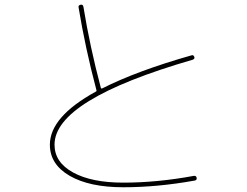

<svg xmlns="http://www.w3.org/2000/svg" viewBox="-20 -790 1040 810"><path d="M500 0Q357.4 0 273.9 -48.3Q190.4 -96.7 190.4 -179.7Q190.4 -296.9 383.8 -403.3Q388.7 -405.3 386.7 -410.2Q339.8 -586.9 311.5 -758.8Q309.6 -767.6 319.8 -770Q330.1 -772.5 332 -760.7Q359.4 -592.8 405.3 -419.9Q407.2 -415 411.1 -417Q557.6 -491.2 788.1 -556.6Q795.9 -559.6 799.8 -549.8Q802.7 -542 793 -538.1Q210 -369.1 210 -179.7Q210 -105.5 288.1 -62.5Q366.2 -19.5 500 -19.5Q642.6 -19.5 796.9 -47.9Q807.6 -49.8 809.6 -40Q811.5 -30.3 801.8 -28.3Q644.5 0 500 0Z"/></svg>

Font: Rounded-L Mgen+ 2m thin
Style: Regular
Weight: 100
Designer: [Source Han Sans]
Ryoko NISHIZUKA  (kana & ideographs); Paul D. Hunt (Latin, Greek & Cyrillic); Wenlong ZHANG  (bopomofo
Version: Version 1.059.20150602